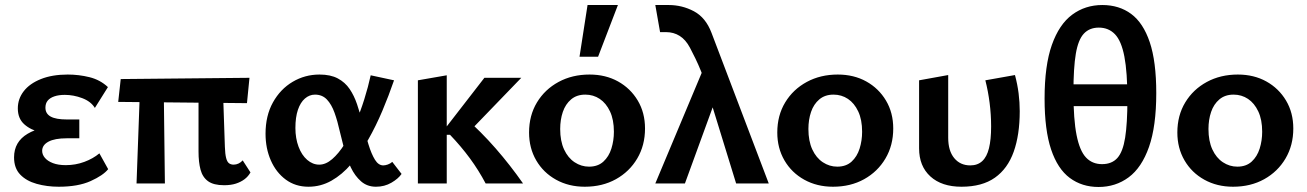

<svg xmlns="http://www.w3.org/2000/svg" viewBox="-20 -731 5209 765"><path d="M214 13Q167 13 126 1.5Q85 -10 60.5 -35.5Q36 -61 36 -104Q36 -166 90 -198Q144 -230 232 -230V-194Q184 -194 143 -203.5Q102 -213 76.5 -236Q51 -259 51 -299Q51 -337 74.5 -367.5Q98 -398 143 -416Q188 -434 250 -434Q294 -434 336.5 -423.5Q379 -413 410 -384L358 -301Q342 -327 307.5 -340Q273 -353 238 -353Q214 -353 196.5 -347Q179 -341 170 -330Q161 -319 161 -302Q161 -278 182 -266.5Q203 -255 246 -255H296V-180H246Q198 -180 173 -166.5Q148 -153 148 -130Q148 -115 159 -102Q170 -89 191 -81Q212 -73 242 -73Q281 -73 316 -86Q351 -99 376 -120L411 -57Q391 -32 341 -9.5Q291 13 214 13Z M524 0 539 -411H632L637 0ZM451 -325 461 -416 974 -421 964 -320ZM771 -127V-411H867L876 -146Q877 -117 881 -101.5Q885 -86 892.5 -80.5Q900 -75 911 -75Q921 -75 930.5 -79.5Q940 -84 947 -92L978 -44Q969 -28 954.5 -17Q940 -6 920 0.5Q900 7 873 7Q831 7 809 -9Q787 -25 779 -55Q771 -85 771 -127Z M1209 13Q1157 13 1118.5 -15.5Q1080 -44 1059 -92Q1038 -140 1038 -198Q1038 -270 1067.5 -323Q1097 -376 1146 -405Q1195 -434 1253 -434Q1297 -434 1326 -418.5Q1355 -403 1373 -376.5Q1391 -350 1402.5 -316Q1414 -282 1423 -246Q1436 -195 1448 -156Q1460 -117 1474 -94.5Q1488 -72 1507 -72Q1515 -72 1525 -75.5Q1535 -79 1543 -86L1580 -38Q1567 -19 1539.5 -3Q1512 13 1478 13Q1443 13 1418.5 -8.5Q1394 -30 1378 -63.5Q1362 -97 1352 -135Q1342 -173 1334 -207Q1325 -248 1313 -281.5Q1301 -315 1282.5 -334.5Q1264 -354 1235 -354Q1213 -354 1195 -338.5Q1177 -323 1167 -293.5Q1157 -264 1157 -221Q1157 -180 1169.5 -146.5Q1182 -113 1204 -94Q1226 -75 1252 -75Q1278 -75 1303.5 -97Q1329 -119 1352.5 -156Q1376 -193 1396 -239.5Q1416 -286 1431.5 -335.5Q1447 -385 1457 -431L1550 -411Q1529 -350 1503.5 -289.5Q1478 -229 1447 -174.5Q1416 -120 1379.5 -77.5Q1343 -35 1300.5 -11Q1258 13 1209 13Z M1915 0Q1887 -53 1852 -100.5Q1817 -148 1773 -194H1752V-217L1910 -421H2057L1831 -187V-264Q1897 -206 1955 -139.5Q2013 -73 2064 0ZM1645 0V-411L1760 -431V0Z M2310 13Q2246 13 2195.5 -15Q2145 -43 2116.5 -92Q2088 -141 2088 -203Q2088 -271 2119.5 -323Q2151 -375 2205.5 -404.5Q2260 -434 2329 -434Q2393 -434 2442.5 -406.5Q2492 -379 2521 -330.5Q2550 -282 2550 -219Q2550 -152 2519 -99.5Q2488 -47 2434 -17Q2380 13 2310 13ZM2327 -67Q2362 -67 2384 -87Q2406 -107 2416 -139Q2426 -171 2426 -206Q2426 -254 2410.5 -287Q2395 -320 2369.5 -337Q2344 -354 2312 -354Q2278 -354 2255.5 -335Q2233 -316 2222.5 -285Q2212 -254 2212 -217Q2212 -169 2227.5 -135.5Q2243 -102 2269.5 -84.5Q2296 -67 2327 -67ZM2289 -505 2321 -711H2442L2363 -505Z M2913 0 2795 -383Q2785 -418 2773.5 -446.5Q2762 -475 2750.5 -498.5Q2739 -522 2729 -541Q2712 -573 2688 -588Q2664 -603 2634 -603Q2628 -603 2622 -603Q2616 -603 2610 -603L2591 -711Q2605 -711 2618 -711Q2631 -711 2644 -711Q2698 -711 2745 -686Q2792 -661 2815 -600L3043 0ZM2591 0 2791 -477 2837 -351 2709 0Z M3299 13Q3235 13 3184.5 -15Q3134 -43 3105.5 -92Q3077 -141 3077 -203Q3077 -271 3108.5 -323Q3140 -375 3194.5 -404.5Q3249 -434 3318 -434Q3382 -434 3431.5 -406.5Q3481 -379 3510 -330.5Q3539 -282 3539 -219Q3539 -152 3508 -99.5Q3477 -47 3423 -17Q3369 13 3299 13ZM3316 -67Q3351 -67 3373 -87Q3395 -107 3405 -139Q3415 -171 3415 -206Q3415 -254 3399.5 -287Q3384 -320 3358.5 -337Q3333 -354 3301 -354Q3267 -354 3244.5 -335Q3222 -316 3211.5 -285Q3201 -254 3201 -217Q3201 -169 3216.5 -135.5Q3232 -102 3258.5 -84.5Q3285 -67 3316 -67Z M3811 13Q3732 13 3687 -28Q3642 -69 3642 -140V-411L3758 -432V-182Q3758 -130 3782 -101Q3806 -72 3846 -72Q3875 -72 3893.5 -89Q3912 -106 3920.5 -140.5Q3929 -175 3929 -227Q3929 -274 3923 -321Q3917 -368 3906 -411L4024 -432Q4034 -395 4038.5 -359Q4043 -323 4043 -288Q4043 -194 4019 -126.5Q3995 -59 3944 -23Q3893 13 3811 13Z M4357 14Q4291 14 4242.5 -22Q4194 -58 4168 -135.5Q4142 -213 4142 -338Q4142 -470 4171 -552Q4200 -634 4252 -672.5Q4304 -711 4372 -711Q4439 -711 4487 -675.5Q4535 -640 4561 -563Q4587 -486 4587 -360Q4587 -228 4558 -145.5Q4529 -63 4477 -24.5Q4425 14 4357 14ZM4371 -77Q4410 -77 4432 -101.5Q4454 -126 4463 -182.5Q4472 -239 4472 -335Q4472 -443 4460 -505.5Q4448 -568 4422.5 -594.5Q4397 -621 4358 -621Q4321 -621 4298.5 -597Q4276 -573 4266.5 -517Q4257 -461 4257 -363Q4257 -255 4269.5 -192.5Q4282 -130 4307 -103.5Q4332 -77 4371 -77ZM4211 -308V-395H4501V-308Z M4893 13Q4829 13 4778.5 -15Q4728 -43 4699.5 -92Q4671 -141 4671 -203Q4671 -271 4702.5 -323Q4734 -375 4788.5 -404.5Q4843 -434 4912 -434Q4976 -434 5025.5 -406.5Q5075 -379 5104 -330.5Q5133 -282 5133 -219Q5133 -152 5102 -99.5Q5071 -47 5017 -17Q4963 13 4893 13ZM4910 -67Q4945 -67 4967 -87Q4989 -107 4999 -139Q5009 -171 5009 -206Q5009 -254 4993.5 -287Q4978 -320 4952.5 -337Q4927 -354 4895 -354Q4861 -354 4838.5 -335Q4816 -316 4805.5 -285Q4795 -254 4795 -217Q4795 -169 4810.5 -135.5Q4826 -102 4852.5 -84.5Q4879 -67 4910 -67Z"/></svg>

Font: Ysabeau Office
Style: Bold
Weight: 700
Designer: Christian Thalmann (Catharsis Fonts)
Version: Version 2.001;gftools[0.9.30]; featfreeze: tnum,lnum,ss02